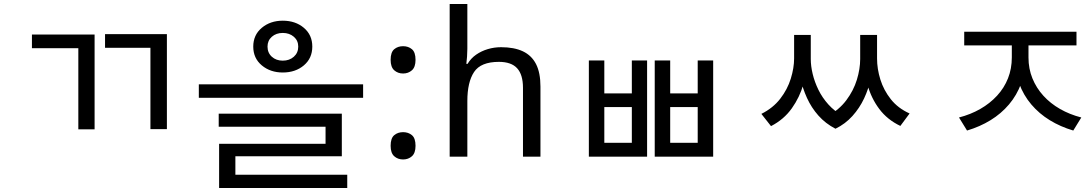

<svg xmlns="http://www.w3.org/2000/svg" viewBox="-20 -780 5404 956"><path d="M139 -608H451V-136H370V-540H139ZM503 -610H811V-137H729V-542H503Z M1388 -677Q1451 -677 1493 -641.5Q1535 -606 1535 -548Q1535 -490 1493 -454.5Q1451 -419 1388 -419Q1326 -419 1283.5 -454.5Q1241 -490 1241 -548Q1241 -606 1283.5 -641.5Q1326 -677 1388 -677ZM1388 -616Q1355 -616 1333.5 -597Q1312 -578 1312 -548Q1312 -517 1333.5 -497.5Q1355 -478 1388 -478Q1421 -478 1443 -497.5Q1465 -517 1465 -548Q1465 -578 1443 -597Q1421 -616 1388 -616ZM970 -360H1788V-293H970ZM1069 -214H1682V-2H1152V112H1071V-64H1601V-149H1069ZM1071 90H1709V156H1071Z M1987 -414Q1961 -414 1943 -430Q1925 -446 1925 -482Q1925 -520 1943 -535Q1961 -550 1987 -550Q2013 -550 2031 -535Q2049 -520 2049 -482Q2049 -446 2031 -430Q2013 -414 1987 -414ZM1987 14Q1961 14 1943 -2Q1925 -18 1925 -54Q1925 -92 1943 -107Q1961 -122 1987 -122Q2013 -122 2031 -107Q2049 -92 2049 -54Q2049 -18 2031 -2Q2013 14 1987 14Z M2307 -537Q2307 -518 2305.5 -498Q2304 -478 2302 -462H2308Q2325 -490 2351 -508Q2377 -526 2409 -535.5Q2441 -545 2475 -545Q2540 -545 2583.5 -524.5Q2627 -504 2649 -461Q2671 -418 2671 -349V0H2584V-343Q2584 -408 2555 -440Q2526 -472 2464 -472Q2374 -472 2340.5 -421.5Q2307 -371 2307 -277V0H2219V-760H2307Z M2912 -479H2989V-315H3126V-479H3202V0H2912ZM2989 -247V-69H3126V-247ZM3240 -479H3317V-315H3454V-479H3531V0H3240ZM3317 -247V-69H3454V-247Z M3934 -606H3999V-489Q3999 -427 3980.5 -361.5Q3962 -296 3922.5 -240.5Q3883 -185 3819 -152L3771 -213Q3829 -242 3865 -288.5Q3901 -335 3917.5 -388.5Q3934 -442 3934 -489ZM3955 -606H4017V-486Q4017 -451 4026.5 -411.5Q4036 -372 4055 -333Q4074 -294 4104.5 -260Q4135 -226 4177 -203L4140 -139Q4090 -165 4055 -204.5Q4020 -244 3998 -292.5Q3976 -341 3965.5 -390.5Q3955 -440 3955 -486ZM4263 -606H4326V-486Q4326 -439 4315.5 -388.5Q4305 -338 4282.5 -290Q4260 -242 4224.5 -202.5Q4189 -163 4140 -139L4102 -203Q4158 -233 4194 -281Q4230 -329 4246.5 -383Q4263 -437 4263 -486ZM4282 -606H4347V-489Q4347 -437 4363.5 -384Q4380 -331 4415.5 -286Q4451 -241 4509 -215L4463 -153Q4398 -184 4358 -237.5Q4318 -291 4300 -356.5Q4282 -422 4282 -489Z M5018 -604H5086V-494Q5086 -423 5064.5 -364.5Q5043 -306 5004 -260Q4965 -214 4912 -181.5Q4859 -149 4795 -130L4755 -195Q4813 -210 4861 -237.5Q4909 -265 4944.5 -303.5Q4980 -342 4999 -390Q5018 -438 5018 -494ZM5033 -604H5101V-494Q5101 -438 5120.5 -390Q5140 -342 5175 -303.5Q5210 -265 5258 -237.5Q5306 -210 5364 -195L5324 -130Q5260 -149 5207 -181.5Q5154 -214 5115 -260Q5076 -306 5054.5 -364.5Q5033 -423 5033 -494ZM4781 -622H5340V-554H4781Z"/></svg>

Font: hexkorean15
Style: Book
Weight: 400
Designer: Jelle Bosma - Monotype Design Team
Foundry: Monotype Imaging Inc.
Version: Version 2.003